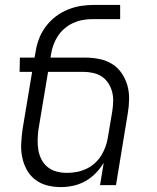

<svg xmlns="http://www.w3.org/2000/svg" viewBox="-20 -755 640 783"><path d="M228 8Q199 8 172 1Q145 -6 123.5 -22.5Q102 -39 89 -63Q76 -87 70.5 -114Q65 -141 66.5 -170Q68 -199 72 -228L111 -462H60L61 -520H121L125 -543Q129 -570 139 -596.5Q149 -623 166.5 -646.5Q184 -670 207 -687.5Q230 -705 257 -716Q284 -727 311 -731Q338 -735 365 -735H470V-677H356Q337 -677 317.5 -673.5Q298 -670 279 -661.5Q260 -653 243.5 -639Q227 -625 216 -608Q205 -591 198 -572Q191 -553 188 -533L186 -520H330Q359 -520 387 -514Q415 -508 438 -493.5Q461 -479 476.5 -456Q492 -433 499.5 -406.5Q507 -380 506.5 -350.5Q506 -321 501 -292L453 0H388L403 -91Q389 -68 370 -48.5Q351 -29 327.5 -16Q304 -3 278.5 2.5Q253 8 228 8ZM252 -50Q272 -50 291.5 -53.5Q311 -57 330 -65.5Q349 -74 365 -88Q381 -102 392 -119.5Q403 -137 410 -156Q417 -175 420 -195L438 -302Q441 -322 441.5 -342.5Q442 -363 437 -381.5Q432 -400 421.5 -416Q411 -432 395.5 -442.5Q380 -453 360 -457.5Q340 -462 320 -462H176L137 -228Q134 -206 133.5 -184.5Q133 -163 136.5 -142.5Q140 -122 149.5 -104Q159 -86 174.5 -73.5Q190 -61 210.5 -55.5Q231 -50 252 -50Z"/></svg>

Font: Iosevka Light Extended Oblique
Style: Regular
Weight: 300
Width: 7
Italic angle: -9°
Monospace: yes
Designer: Belleve Invis
Foundry: Belleve Invis
Version: Version 32.5.0; ttfautohint (v1.8.4)